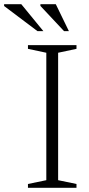

<svg xmlns="http://www.w3.org/2000/svg" viewBox="-92 -890 424 910"><path d="M270.5 -18V0H40.5V-18L127.5 -36V-640L40.5 -658.5V-676H270.5V-658.5L183.5 -640V-36ZM113.5 -742.5H85.5L-72.5 -861.5V-870H9ZM234.5 -742.5H211.5L99.5 -862V-870H172.5Z"/></svg>

Font: Newsreader 16pt 16pt Light
Style: Regular
Weight: 300
Version: Version 1.003